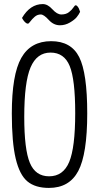

<svg xmlns="http://www.w3.org/2000/svg" viewBox="-20 -912 486 942"><path d="M88 -824Q128 -892 190 -892Q214 -892 237 -866.5Q260 -841 281 -841Q304 -841 318.5 -852.5Q333 -864 340 -875Q347 -886 351 -886Q357 -886 362.5 -878Q368 -870 370 -862L373 -854Q367 -841 356.5 -828Q346 -815 323 -801.5Q300 -788 274 -788Q243 -788 219 -814.5Q195 -841 180 -841Q163 -841 150 -829.5Q137 -818 129 -807Q121 -796 117 -796Q110 -796 103 -803Q96 -810 92 -817ZM38 -355Q38 -546 84.5 -628Q131 -710 231 -710Q329 -710 368.5 -632Q408 -554 408 -356Q408 -156 364 -73Q320 10 220 10Q153 10 114.5 -22Q76 -54 57 -134Q38 -214 38 -355ZM99 -338Q99 -179 126.5 -113Q154 -47 221 -47Q290 -47 319.5 -117.5Q349 -188 349 -357Q349 -522 322 -588Q295 -654 228 -654Q161 -654 130 -581.5Q99 -509 99 -338Z"/></svg>

Font: Yanone Kaffeesatz Light
Style: Regular
Weight: 300
Designer: Yanone (Cyrillic: Daniel Pouzeot)
Foundry: Yanone
Version: Version 1.003;PS 001.003;hotconv 1.0.88;makeotf.lib2.5.64775